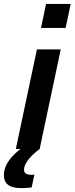

<svg xmlns="http://www.w3.org/2000/svg" viewBox="-71 -763 382 983"><path d="M139 -620 165 -743H291L265 -620ZM10 0 118 -510H240L132 0ZM39 200Q5 200 -15 191.5Q-35 183 -43 168Q-51 153 -51 134Q-51 95 -24.5 58Q2 21 48 -10L132 0Q116 11 97 29Q78 47 65 67.5Q52 88 52 106Q52 118 60.5 125Q69 132 91 132Q93 132 95.5 132Q98 132 105 131L91 197Q79 198 65 199Q51 200 39 200Z"/></svg>

Font: Saira SemiCondensed SemiBold
Style: Italic
Weight: 600
Width: 4
Italic angle: -12°
Designer: Hector Gatti with collaboration of the Omnibus-Type team
Foundry: Omnibus-Type
Version: Version 1.101